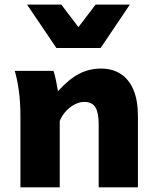

<svg xmlns="http://www.w3.org/2000/svg" viewBox="-20 -801 667 821"><path d="M401.9 -268.6Q401.9 -319.8 387.7 -342.5Q373.5 -365.2 340.8 -365.2Q318.8 -365.2 297.1 -353.3Q275.4 -341.3 259 -322.3Q242.7 -303.2 235.4 -283.2V0H67.4V-300.3Q67.4 -365.2 60.1 -416.3Q52.7 -467.3 43 -498H208.5Q213.4 -485.4 219 -458.7Q224.6 -432.1 228 -411.1Q274.4 -462.4 317.6 -485.1Q360.8 -507.8 412.6 -507.8Q460.9 -507.8 496.3 -484.9Q531.7 -461.9 550.8 -416.5Q569.8 -371.1 569.8 -305.2V0H401.9ZM242.2 -781.2 315.4 -685.1 388.7 -781.2H535.2L410.2 -595.7H221.2L95.7 -781.2Z"/></svg>

Font: Lesson One Extra
Style: Regular
Weight: 800
Designer: But Ko, Victor Gaultney, Annie Olsen, Julie Remington, Don Collingsworth, Eric Hays, Becca Hirsbrunner
Version: Version 1.100